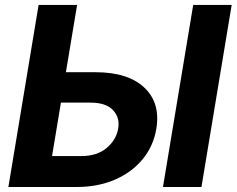

<svg xmlns="http://www.w3.org/2000/svg" viewBox="-20 -747 946 767"><path d="M243.3 -458.5H361.9Q491.5 -458.5 556.6 -397Q621.8 -335.6 604.4 -232.2Q593 -163.7 550.1 -111.3Q507.1 -58.9 439.5 -29.5Q371.8 0 285.5 0H13.5L134.2 -727.3H288ZM223.4 -337 187.9 -123.6H306.1Q367.9 -123.6 406.4 -156.2Q445 -188.9 452.1 -233.7Q459.5 -277 431.5 -307Q403.4 -337 341.6 -337ZM905.5 -727.3 784.8 0H631L751.8 -727.3Z"/></svg>

Font: Inter UI
Style: Bold Italic
Weight: 700
Italic angle: 9.39999°
Designer: Rasmus Andersson
Foundry: rsms
Version: 3.2;8d6f07862